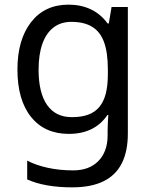

<svg xmlns="http://www.w3.org/2000/svg" viewBox="-20 -566 655 826"><path d="M275 -546Q328 -546 370.5 -526Q413 -506 443 -465H448L460 -536H530V9Q530 85 504 136.5Q478 188 425 214Q372 240 290 240Q232 240 183.5 231.5Q135 223 97 206V125Q135 145 186 156Q237 167 295 167Q364 167 403.5 126.5Q443 86 443 16V-5Q443 -17 444 -39.5Q445 -62 446 -71H442Q414 -30 372.5 -10Q331 10 276 10Q172 10 113.5 -63Q55 -136 55 -267Q55 -395 113.5 -470.5Q172 -546 275 -546ZM287 -472Q242 -472 210.5 -448Q179 -424 162.5 -378Q146 -332 146 -266Q146 -167 182.5 -114.5Q219 -62 289 -62Q330 -62 359 -72.5Q388 -83 407 -105.5Q426 -128 435 -163Q444 -198 444 -246V-267Q444 -340 427.5 -385Q411 -430 376 -451Q341 -472 287 -472Z"/></svg>

Font: lkorean25
Style: Book
Weight: 400
Designer: Jelle Bosma - Monotype Design Team
Foundry: Monotype Imaging Inc.
Version: Version 2.003